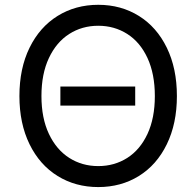

<svg xmlns="http://www.w3.org/2000/svg" viewBox="-20 -757 805 787"><path d="M534.2 -324.2H227.5V-402.3H534.2ZM59.6 -363.3Q59.6 -476.6 101.1 -561.3Q142.6 -646 216.1 -691.7Q289.6 -737.3 382.8 -737.3Q476.1 -737.3 549.3 -691.7Q622.6 -646 663.8 -561.3Q705.1 -476.6 705.1 -363.3Q705.1 -250.5 663.8 -165.8Q622.6 -81.1 549.3 -35.6Q476.1 9.8 382.8 9.8Q289.6 9.8 216.1 -35.6Q142.6 -81.1 101.1 -165.8Q59.6 -250.5 59.6 -363.3ZM614.7 -363.3Q614.7 -454.1 584.5 -519.3Q554.2 -584.5 501.5 -617.9Q448.7 -651.4 382.8 -651.4Q316.4 -651.4 263.7 -617.7Q210.9 -584 180.4 -519Q149.9 -454.1 149.9 -363.3Q149.9 -272.9 180.4 -208.3Q210.9 -143.6 263.7 -109.9Q316.4 -76.2 382.8 -76.2Q448.7 -76.2 501.5 -109.6Q554.2 -143.1 584.5 -208Q614.7 -272.9 614.7 -363.3Z"/></svg>

Font: Inter RS Variable
Style: Regular
Weight: 400
Designer: Rasmus Andersson (customised by Maria Ramos and Noel Pretorius)
Foundry: rsms
Version: Version 3.001;Glyphs 3.2.3 (3260)